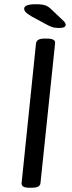

<svg xmlns="http://www.w3.org/2000/svg" viewBox="-20 -884 342 906"><path d="M119 2Q79 2 82 -21L150 -680Q152 -691 161.5 -696.5Q171 -702 193 -702H201Q243 -702 240 -680L171 -20Q170 -9 160 -3.5Q150 2 127 2ZM259 -752Q239 -752 225.5 -756.5Q212 -761 191 -773L130 -806Q108 -819 101 -827Q94 -835 94 -843Q94 -864 149 -864Q180 -864 194.5 -858.5Q209 -853 221 -841L281 -784Q290 -775 290 -767Q290 -752 259 -752Z"/></svg>

Font: Asap Semi Expanded Semi Expanded Regular
Style: Italic
Weight: 400
Width: 6
Italic angle: -6°
Designer: Pablo Cosgaya
Foundry: Omnibus-Type
Version: Version 3.001; ttfautohint (v1.8.4.7-5d5b)